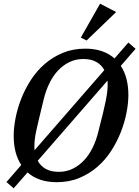

<svg xmlns="http://www.w3.org/2000/svg" viewBox="-20 -973 753 1038"><path d="M15 11 95 -81Q54 -143 54 -239Q54 -282 64 -334Q74 -386 94.5 -438.5Q115 -491 146.5 -540Q178 -589 221 -626.5Q264 -664 319 -687Q374 -710 442 -710Q491 -710 530.5 -696.5Q570 -683 599 -657L674 -743L713 -709L633 -617Q674 -555 674 -459Q674 -416 664 -364Q654 -312 633.5 -259.5Q613 -207 581.5 -158Q550 -109 507 -71.5Q464 -34 409 -11Q354 12 286 12Q237 12 197.5 -1.5Q158 -15 129 -41L54 45ZM430 -654Q389 -654 354.5 -637Q320 -620 293 -591Q266 -562 246.5 -521.5Q227 -481 216 -435Q202 -377 192.5 -337.5Q183 -298 177 -270.5Q171 -243 168.5 -223Q166 -203 166 -183Q166 -177 166 -171.5Q166 -166 167 -161L544 -594Q529 -622 501 -638Q473 -654 430 -654ZM298 -44Q339 -44 373.5 -61Q408 -78 435 -107Q462 -136 481.5 -176Q501 -216 512 -263Q527 -321 536.5 -360Q546 -399 551.5 -427Q557 -455 559.5 -475Q562 -495 562 -515Q562 -521 562 -526.5Q562 -532 561 -537L184 -104Q199 -76 227 -60Q255 -44 298 -44ZM417 -770 521 -953 608 -908 448 -754Z"/></svg>

Font: IBM Plex Serif Medm
Style: Italic
Weight: 500
Italic angle: -14°
Designer: Mike Abbink, Paul van der Laan, Pieter van Rosmalen
Foundry: Bold Monday
Version: Version 3.001